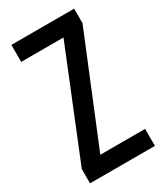

<svg xmlns="http://www.w3.org/2000/svg" viewBox="-181 -787 737 861"><g transform="rotate(-30 188.0 -357.0)"><path d="M358 0H22V-74L246 -626H27V-714H352V-639L126 -88H358Z"/></g></svg>

Font: Noto Sans Kannada ExtraCondensed Medium
Style: Regular
Weight: 500
Width: 2
Designer: Jelle Bosma - Monotype Design Team
Foundry: Monotype Imaging Inc.
Version: Version 2.005; ttfautohint (v1.8.4.7-5d5b)